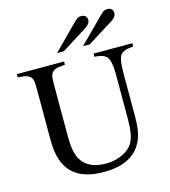

<svg xmlns="http://www.w3.org/2000/svg" viewBox="-129 -993 980 1109"><g transform="rotate(-15 361.0 -438.0)"><path d="M705.1 -662.1V-643.1Q683.1 -640.6 669.9 -637.9Q656.7 -635.3 645.3 -629.2Q633.8 -623 628.2 -615.2Q622.6 -607.4 618.4 -592.8Q614.3 -578.1 612.8 -560.5Q611.3 -543 610.8 -515.1V-253.9Q610.8 -195.8 603.5 -158Q596.2 -120.1 578.1 -88.9Q519 14.2 355 14.2Q227.5 14.2 165.8 -48.6Q104 -111.3 104 -241.2V-553.2Q103.5 -583 101.1 -598.1Q98.6 -613.3 88.1 -623.5Q77.6 -633.8 61.8 -637.2Q45.9 -640.6 14.2 -643.1V-662.1H296.9V-643.1Q264.6 -640.1 248.8 -636.7Q232.9 -633.3 222.2 -622.8Q211.4 -612.3 209 -597.4Q206.5 -582.5 206.1 -553.2V-232.9Q206.1 -145.5 231 -101.1Q272 -29.8 377.9 -29.8Q434.1 -29.8 479 -51.3Q523.9 -72.8 543.9 -108.9Q566.9 -151.4 566.9 -245.1V-515.1Q565.9 -568.8 558.3 -594Q550.8 -619.1 532 -629.9Q513.2 -640.6 473.1 -643.1V-662.1ZM465.8 -719.2H425.8L573.2 -867.2Q586.9 -880.9 595.5 -885.5Q604 -890.1 615.2 -890.1Q631.8 -890.1 640.9 -881.6Q649.9 -873 649.9 -857.9Q649.9 -834.5 620.1 -815.9ZM310.1 -719.2H270L417 -867.2Q430.7 -880.9 439.2 -885.5Q447.8 -890.1 459 -890.1Q475.6 -890.1 484.9 -881.6Q494.1 -873 494.1 -857.9Q494.1 -835 463.9 -815.9Z"/></g></svg>

Font: Accordance
Style: Regular
Weight: 400
Version: Version 1.1 (build May 11, 2018) Miklal Software Solutions, 